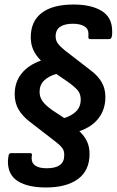

<svg xmlns="http://www.w3.org/2000/svg" viewBox="-20 -711 516 849"><path d="M183 118Q104 118 59.5 90.5Q15 63 15 3Q15 -3 16 -9.5Q17 -16 18 -24Q20 -34 30 -34H112Q124 -34 121 -23Q120 -19 120 -16.5Q120 -14 120 -10Q120 11 137 22Q154 33 187 33Q225 33 244.5 19Q264 5 264 -24Q265 -43 255.5 -56Q246 -69 225 -85L110 -174Q80 -197 62.5 -226Q45 -255 45 -295Q45 -348 75.5 -386Q106 -424 161 -443Q138 -466 127 -491Q116 -516 116 -546Q116 -617 164.5 -654Q213 -691 305 -691Q384 -691 430 -662.5Q476 -634 476 -573Q476 -568 476 -562Q476 -556 474 -549Q473 -538 461 -538H379Q369 -538 371 -550Q371 -554 371 -556.5Q371 -559 371 -563Q371 -584 352.5 -595Q334 -606 302 -606Q266 -606 246 -592.5Q226 -579 226 -550Q226 -532 236 -518.5Q246 -505 267 -488L381 -400Q412 -377 429 -348.5Q446 -320 446 -282Q446 -228 416.5 -189Q387 -150 331 -131Q354 -109 365 -85Q376 -61 376 -31Q376 43 325 80.5Q274 118 183 118ZM264 -189Q297 -199 317 -219Q337 -239 337 -271Q337 -295 324 -311Q311 -327 280 -349L229 -384Q194 -374 174.5 -354.5Q155 -335 155 -305Q155 -283 167 -265Q179 -247 211 -224Z"/></svg>

Font: Sofia Sans Semi Condensed
Style: Bold Italic
Weight: 700
Italic angle: -9°
Version: Version 4.100